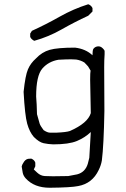

<svg xmlns="http://www.w3.org/2000/svg" viewBox="-20 -703 592 903"><path d="M141 -511 136 -514Q125 -521 122 -530V-545L130 -558Q196 -588 260.5 -624.5Q325 -661 395 -683Q409 -678 415 -665V-649L395 -629Q330 -599 269.5 -564.5Q209 -530 141 -511ZM214 180Q141 180 101 136Q90 124 87 110Q84 96 82 80Q84 71 89 64Q98 47 112 44Q118 43 127 43Q142 49 146 62V79L139 94L155 109Q171 124 191 125Q202 126 229 126L301 125L343 117Q381 107 393 67L400 39L407 -82Q380 -56 342 -40Q304 -24 230 -24Q206 -25 185 -29.5Q164 -34 139 -59Q119 -82 108 -121Q97 -160 91 -271Q99 -348 111.5 -377Q124 -406 149 -428Q177 -458 213.5 -468.5Q250 -479 333 -479Q383 -473 415 -443Q415 -466 419 -473Q428 -485 443 -485Q448 -485 453 -483Q458 -481 464 -475Q470 -469 472 -464V-448Q470 -422 470 -388L471 -181Q468 -18 459 52Q455 75 444 97Q414 160 348 172Q315 179 214 180ZM244 -79Q292 -81 309 -87Q393 -124 407 -171L404 -328Q404 -362 406 -371L394 -391L377 -409Q359 -420 338 -423L314 -424Q292 -424 255 -422Q208 -414 179 -380.5Q150 -347 150 -249Q153 -215 154 -166Q163 -132 166.5 -121.5Q170 -111 185 -91Q203 -79 216 -79Z"/></svg>

Font: Yozai
Style: Regular
Weight: 400
Designer: LXGW / Y.OzVox
Foundry: LXGW / Y.OzVox
Version: Version 0.861;October 22, 2024